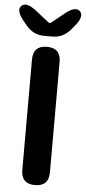

<svg xmlns="http://www.w3.org/2000/svg" viewBox="-63 -990 457 1025"><g transform="rotate(5 166.0 -478.0)"><path d="M165 0Q91 0 91 -75V-666Q91 -741 165 -741Q239 -741 239 -666V-75Q239 0 165 0ZM145 -798Q87 -798 49 -843L31 -865Q-16 -920 9 -946Q34 -972 91 -927L161 -872Q169 -866 176 -872L242 -925Q298 -971 323 -946Q349 -920 302 -864L284 -843Q246 -798 188 -798Z"/></g></svg>

Font: Resource Han Rounded JP
Style: Bold
Weight: 700
Designer: Cyano Hao (round all glyphs); Ryoko NISHIZUKA 西塚涼子 (kana, bopomofo & ideographs); Paul D. Hunt (Latin, Greek & Cyrillic)
Foundry: Cyano Hao
Version: 0.990